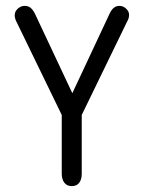

<svg xmlns="http://www.w3.org/2000/svg" viewBox="-20 -624 487 653"><path d="M190 -233V-33Q190 -14 199 -2.5Q208 9 224 9Q241 9 249.5 -2.5Q258 -14 258 -33V-233L412 -550Q419 -561 419 -574Q419 -585 409 -594.5Q399 -604 386 -604Q365 -604 353 -578L226 -307L99 -577Q92 -591 84 -597.5Q76 -604 64 -604Q51 -604 40.5 -594.5Q30 -585 30 -572Q30 -561 37 -548Z"/></svg>

Font: Beiruti
Style: Regular
Weight: 400
Version: Version 1.00